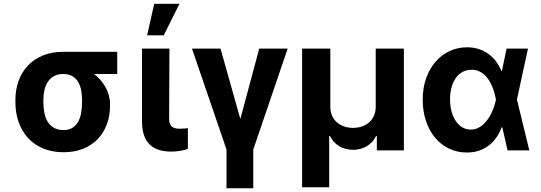

<svg xmlns="http://www.w3.org/2000/svg" viewBox="-20 -806 2897 1029"><path d="M62.5 -269.9Q62.5 -324.9 79.5 -372.3Q96.6 -419.7 129.3 -454.4Q161.9 -489 209.7 -508.7Q257.5 -528.4 319.6 -528.4H608.3V-409.4H484.7Q502.8 -395.2 518.5 -377.3Q534.1 -359.4 545.5 -339Q556.8 -318.5 563.2 -295.6Q569.6 -272.7 569.6 -248.6V-238.6Q569.6 -186.1 553.1 -140.8Q536.6 -95.5 505 -62Q473.4 -28.4 427 -9.2Q380.7 9.9 321 9.9Q258.9 9.9 210.8 -10.5Q162.6 -30.9 129.8 -66.9Q96.9 -103 79.7 -152.2Q62.5 -201.3 62.5 -258.5ZM212.4 -258.5Q212.4 -227.6 217.9 -200.3Q223.4 -172.9 236.2 -152.7Q248.9 -132.5 269.7 -120.7Q290.5 -109 321 -109Q348.7 -109 367.5 -120.7Q386.4 -132.5 398.1 -152.7Q409.8 -172.9 414.8 -200.3Q419.7 -227.6 419.7 -258.5V-269.9Q419.7 -298.3 414.8 -323.5Q409.8 -348.7 398.1 -367.9Q386.4 -387.1 367.2 -398.3Q348 -409.4 319.6 -409.4Q290.1 -409.4 269.7 -398.3Q249.3 -387.1 236.7 -367.9Q224.1 -348.7 218.2 -323.5Q212.4 -298.3 212.4 -269.9Z M741.1 -152.7V-545.5H888.1L886.4 -170.8Q886.4 -154.5 890.3 -143.8Q894.2 -133.2 901.3 -127.1Q908.4 -121.1 919.2 -118.6Q930 -116.1 943.9 -116.1Q958.1 -116.1 968.4 -117.2Q978.7 -118.3 986.9 -119V-7.8Q968 -1.4 945.3 2.5Q922.6 6.4 897 6.4Q861.2 6.4 832.4 -2.5Q803.6 -11.4 783.4 -30.5Q763.1 -49.7 752.3 -79.9Q741.5 -110.1 741.1 -152.7ZM768.5 -616.8 806.5 -785.5H941.8L857.6 -616.8Z M1161.9 -545.5 1268.1 -168.3 1369.3 -545.5H1521.7L1337.4 -4.6V203.1H1193.9V-4.6L1008.9 -545.5Z M1599.1 -545.5H1750.4V-232.2Q1750.4 -207.7 1759.2 -187.1Q1768.1 -166.5 1784.1 -151.8Q1800.1 -137.1 1822.4 -128.9Q1844.8 -120.7 1871.8 -120.7Q1899.1 -120.7 1921.5 -128.9Q1943.9 -137.1 1959.9 -151.8Q1975.9 -166.5 1984.7 -187.1Q1993.6 -207.7 1993.6 -232.2V-545.5H2144.5V0H1999.6V-77.4H1995.4Q1978.7 -41.9 1945.8 -22.5Q1913 -3.2 1871.8 -3.2Q1851.6 -3.2 1832.7 -8.2Q1813.9 -13.1 1797.9 -22.5Q1782 -32 1769.4 -45.8Q1756.7 -59.7 1748.6 -77.4H1744.3V197.8H1599.1Z M2245.4 -272.7Q2245.4 -334.9 2263.7 -386.4Q2282 -437.9 2313.9 -474.8Q2345.9 -511.7 2389.4 -532.1Q2432.9 -552.6 2483 -552.6Q2516 -552.6 2544.6 -543.5Q2573.2 -534.4 2596.6 -517.8Q2620 -501.1 2638 -477.5Q2655.9 -453.8 2667.3 -424.7H2669.7L2695 -545.5H2809.7L2750.4 -272.7L2816.8 0H2700.3L2671.9 -124.3H2669Q2658 -95.2 2641 -70.3Q2623.9 -45.5 2600.7 -27.2Q2577.4 -8.9 2547.4 1.4Q2517.4 11.7 2480.5 11.4Q2429 11 2385.8 -9.9Q2342.7 -30.9 2311.4 -68.4Q2280.2 -105.8 2262.8 -158Q2245.4 -210.2 2245.4 -272.7ZM2392 -273.8Q2392 -238.6 2400 -208.8Q2408 -179 2422.6 -157.5Q2437.1 -136 2457.6 -123.8Q2478 -111.5 2502.8 -111.5Q2522 -111.5 2538.4 -118.6Q2554.7 -125.7 2568.5 -137.8Q2582.4 -149.9 2593.6 -165.8Q2604.8 -181.8 2613.5 -199.6Q2622.2 -217.3 2628.2 -235.8Q2634.2 -254.3 2637.8 -271.3L2638.1 -272.7L2637.8 -274.1Q2634.2 -292.3 2628.9 -310.9Q2623.6 -329.5 2615.8 -347.1Q2608 -364.7 2597.7 -380.1Q2587.4 -395.6 2574 -407.1Q2560.7 -418.7 2544.2 -425.4Q2527.7 -432.2 2507.5 -432.2Q2480.5 -432.2 2459 -420.5Q2437.5 -408.7 2422.6 -387.6Q2407.7 -366.5 2399.9 -337.5Q2392 -308.6 2392 -273.8Z"/></svg>

Font: Cannonade
Style: Bold
Weight: 700
Designer: Rasmus Andersson
Foundry: rsms
Version: Version 3.012;git-f93a4a705